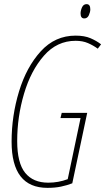

<svg xmlns="http://www.w3.org/2000/svg" viewBox="-20 -897 508 927"><path d="M209 10Q246 10 274.5 4Q303 -2 329 -12L401 -352H278L272 -327H369L307 -32Q262 -15 213 -15Q140 -15 101.5 -62.5Q63 -110 63 -216Q63 -333 96 -444.5Q129 -556 192 -628Q255 -700 345 -700Q379 -700 404.5 -689Q430 -678 452 -662L468 -683Q446 -700 417 -712.5Q388 -725 345 -725Q246 -725 177 -649.5Q108 -574 72 -456Q36 -338 36 -213Q36 10 209 10ZM387 -808Q402 -808 409 -823.5Q416 -839 416 -852Q416 -877 398 -877Q383 -877 376 -861.5Q369 -846 369 -832Q369 -808 387 -808Z"/></svg>

Font: Noto Sans Display Condensed Thin
Style: Italic
Weight: 250
Width: 3
Italic angle: -12°
Designer: Monotype Design Team
Foundry: Monotype Imaging Inc.
Version: Version 1.900